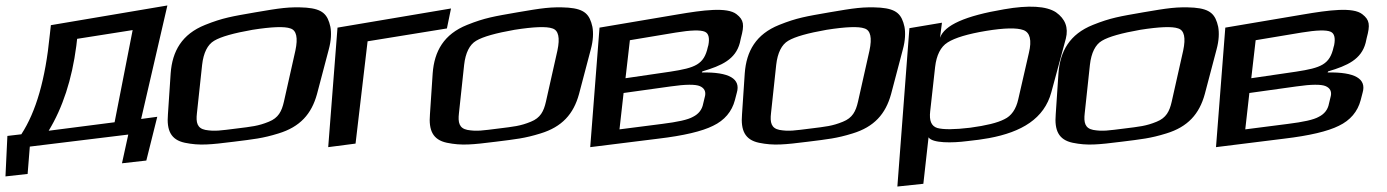

<svg xmlns="http://www.w3.org/2000/svg" viewBox="-131 -504 5071 702"><path d="M288 -57 47 -26C98 -110 132 -213 148 -336L151 -362L354 -394ZM51 -376C35 -214 1 -96 -53 -13L-104 -7L-111 141L-30 132L-22 32L338 -12L315 93L404 83L444 -77L385 -69L481 -484L55 -412Z M1071 -323C1080 -356 1081 -384 1077 -406C1067 -451 1049 -471 989 -476C926 -480 891 -474 803 -459C717 -444 684 -439 619 -413C534 -379 499 -317 493 -236L483 -86C478 -28 493 7 545 18C599 29 637 25 725 14C796 5 829 2 887 -16C966 -40 1008 -87 1028 -160ZM907 -132C899 -97 887 -73 852 -59C813 -43 789 -41 733 -34C677 -27 654 -23 620 -29C590 -35 585 -56 589 -90L608 -267C613 -311 628 -341 652 -355C677 -370 724 -383 792 -395C862 -406 909 -408 931 -400C953 -393 959 -366 949 -319Z M1503 -400 1518 -473 1103 -403 1069 34 1169 21 1213 -353Z M2029 -323C2038 -356 2039 -384 2035 -406C2025 -451 2007 -471 1947 -476C1884 -480 1849 -474 1761 -459C1675 -444 1642 -439 1577 -413C1492 -379 1457 -317 1451 -236L1441 -86C1436 -28 1451 7 1503 18C1557 29 1595 25 1683 14C1754 5 1787 2 1845 -16C1924 -40 1966 -87 1986 -160ZM1865 -132C1857 -97 1845 -73 1810 -59C1771 -43 1747 -41 1691 -34C1635 -27 1612 -23 1578 -29C1548 -35 1543 -56 1547 -90L1566 -267C1571 -311 1586 -341 1610 -355C1635 -370 1682 -383 1750 -395C1820 -406 1867 -408 1889 -400C1911 -393 1917 -366 1907 -319Z M2574 -347 2578 -365C2591 -413 2589 -431 2562 -452C2528 -479 2439 -467 2345 -451L2061 -403L2027 34L2276 3C2369 -8 2436 -24 2476 -44C2518 -64 2545 -96 2556 -138L2563 -165C2578 -216 2535 -241 2435 -239L2437 -243C2508 -264 2558 -287 2574 -347ZM2320 -242 2156 -218 2172 -357 2340 -385C2395 -394 2430 -395 2446 -388C2460 -382 2464 -365 2459 -339L2457 -332C2443 -268 2411 -256 2320 -242ZM2440 -125C2436 -103 2423 -87 2403 -77C2384 -66 2346 -58 2290 -51L2134 -31L2149 -164L2321 -188C2376 -196 2412 -196 2428 -189C2444 -182 2450 -170 2447 -154Z M3170 -323C3179 -356 3180 -384 3176 -406C3166 -451 3148 -471 3088 -476C3025 -480 2990 -474 2902 -459C2816 -444 2783 -439 2718 -413C2633 -379 2598 -317 2592 -236L2582 -86C2577 -28 2592 7 2644 18C2698 29 2736 25 2824 14C2895 5 2928 2 2986 -16C3065 -40 3107 -87 3127 -160ZM3006 -132C2998 -97 2986 -73 2951 -59C2912 -43 2888 -41 2832 -34C2776 -27 2753 -23 2719 -29C2689 -35 2684 -56 2688 -90L2707 -267C2712 -311 2727 -341 2751 -355C2776 -370 2823 -383 2891 -395C2961 -406 3008 -408 3030 -400C3052 -393 3058 -366 3048 -319Z M3405 12C3436 9 3462 5 3485 1C3604 -21 3687 -70 3713 -167L3766 -363C3776 -403 3764 -435 3730 -459C3695 -482 3631 -486 3540 -470C3398 -446 3322 -412 3306 -366L3313 -421L3194 -401L3150 178L3245 168L3264 -2C3278 20 3351 19 3405 12ZM3592 -141C3584 -105 3567 -80 3541 -68C3516 -55 3475 -45 3416 -37C3358 -30 3318 -30 3296 -36C3274 -43 3266 -63 3270 -97L3288 -259C3293 -302 3308 -333 3334 -349C3361 -366 3408 -380 3474 -391C3541 -402 3587 -403 3611 -394C3635 -385 3642 -357 3631 -311Z M4317 -323C4326 -356 4327 -384 4323 -406C4313 -451 4295 -471 4235 -476C4172 -480 4137 -474 4049 -459C3963 -444 3930 -439 3865 -413C3780 -379 3745 -317 3739 -236L3729 -86C3724 -28 3739 7 3791 18C3845 29 3883 25 3971 14C4042 5 4075 2 4133 -16C4212 -40 4254 -87 4274 -160ZM4153 -132C4145 -97 4133 -73 4098 -59C4059 -43 4035 -41 3979 -34C3923 -27 3900 -23 3866 -29C3836 -35 3831 -56 3835 -90L3854 -267C3859 -311 3874 -341 3898 -355C3923 -370 3970 -383 4038 -395C4108 -406 4155 -408 4177 -400C4199 -393 4205 -366 4195 -319Z M4862 -347 4866 -365C4879 -413 4877 -431 4850 -452C4816 -479 4727 -467 4633 -451L4349 -403L4315 34L4564 3C4657 -8 4724 -24 4764 -44C4806 -64 4833 -96 4844 -138L4851 -165C4866 -216 4823 -241 4723 -239L4725 -243C4796 -264 4846 -287 4862 -347ZM4608 -242 4444 -218 4460 -357 4628 -385C4683 -394 4718 -395 4734 -388C4748 -382 4752 -365 4747 -339L4745 -332C4731 -268 4699 -256 4608 -242ZM4728 -125C4724 -103 4711 -87 4691 -77C4672 -66 4634 -58 4578 -51L4422 -31L4437 -164L4609 -188C4664 -196 4700 -196 4716 -189C4732 -182 4738 -170 4735 -154Z"/></svg>

Font: Gamestation Warped
Style: Italic
Weight: 400
Designer: Jonas Hecksher
Foundry: Jonas Hecksher, Playtypeª, e-types AS
Version: Version 1.003